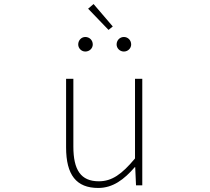

<svg xmlns="http://www.w3.org/2000/svg" viewBox="-20 -917 1040 950"><path d="M466 13C539 13 594 -29 647 -90H649L653 0H684V-527H648V-133C583 -55 534 -20 469 -20C380 -20 343 -76 343 -192V-527H307V-188C307 -51 358 13 466 13ZM402 -662C423 -662 439 -678 439 -697C439 -718 423 -734 402 -734C383 -734 367 -718 367 -697C367 -678 383 -662 402 -662ZM517 -769 538 -786 443 -897 416 -874ZM593 -662C613 -662 629 -678 629 -697C629 -718 613 -734 593 -734C573 -734 557 -718 557 -697C557 -678 573 -662 593 -662Z"/></svg>

Font: Harano Aji Gothic TW ExtraLight
Style: Regular
Weight: 250
Foundry: Masamichi Hosoda
Version: HaranoAjiGothicTW-ExtraLight version 20230610;ttx 4.39.4